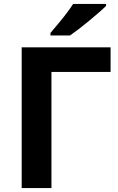

<svg xmlns="http://www.w3.org/2000/svg" viewBox="-20 -954 601 974"><path d="M541 -714V-589H241V0H90V-714ZM518 -934V-924Q504 -910 481 -890Q458 -870 431.5 -848Q405 -826 379.5 -806.5Q354 -787 335 -774H236V-787Q252 -806 273.5 -831.5Q295 -857 316 -884.5Q337 -912 351 -934Z"/></svg>

Font: Noto IKEA Simplified Chinese
Style: Bold
Weight: 700
Designer: Monotype Design Team
Foundry: Monotype Imaging Inc.
Version: Version 1.100